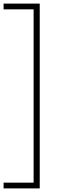

<svg xmlns="http://www.w3.org/2000/svg" viewBox="-40 -828 333 1068"><path d="M-20 220V188H147V-776H-20V-808H181V220Z"/></svg>

Font: Encode Sans Cnd Th
Style: Regular
Weight: 100
Width: 3
Designer: Multiple Designers
Foundry: Impallari Type
Version: Version 3.002; ttfautohint (v1.8.3) -l 8 -r 50 -G 200 -x 14 